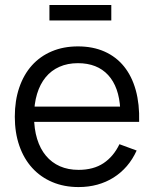

<svg xmlns="http://www.w3.org/2000/svg" viewBox="-20 -743 625 778"><path d="M180.3 -660V-722.7H431V-660ZM298.3 -54.7Q256.2 -54.7 222.8 -69.3Q189.5 -84 166.2 -111.9Q142.8 -139.8 130.4 -180.2Q118 -220.5 118 -271.5Q118 -322.3 130.1 -362.3Q142.2 -402.3 165 -430Q187.8 -457.7 220.8 -472.3Q253.8 -487 295.7 -487Q373.8 -487 418.2 -438.9Q462.5 -390.8 467.3 -300.7L467.5 -249.3H543.8Q545.8 -320.8 530.2 -377.4Q514.5 -434 482.7 -473.5Q450.8 -513 403.7 -534Q356.5 -555 295.7 -555Q237.3 -555 190.1 -535.1Q142.8 -515.2 109.5 -478.2Q76.2 -441.2 58.1 -388.3Q40 -335.5 40 -270Q40 -205.2 58.4 -152.3Q76.8 -99.5 110.7 -62.4Q144.5 -25.3 192.1 -5.2Q239.7 15 298.3 15Q338.8 15 374.5 5.2Q410.2 -4.7 440.1 -23.5Q470 -42.3 493.8 -69.8Q517.5 -97.3 533.7 -133L464 -158.7Q440.2 -109 399.5 -81.8Q358.8 -54.7 298.3 -54.7ZM525.8 -311H105L103.2 -249.3H543.8Z"/></svg>

Font: Vela Sans GX ExtLt
Style: Regular
Weight: 200
Designer: Principal design: Mikhail Sharanda - project Manrope.
Design modification: Ravid Balaliev
Foundry: Mikhail Sharanda
Version: Version 1.001